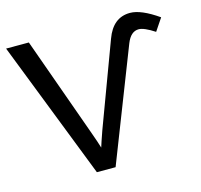

<svg xmlns="http://www.w3.org/2000/svg" viewBox="-131 -766 912 872"><g transform="rotate(-15 325.5 -330.0)"><path d="M684 -604 645 -546Q596 -578 571 -578Q534 -578 514 -528L308 0H220L-33 -649H74L243 -177Q260 -130 268 -103Q274 -123 293 -177L439 -569Q472 -660 552 -660Q604 -660 684 -604Z"/></g></svg>

Font: Gamestation Display
Style: Regular
Weight: 400
Designer: Jonas Hecksher
Foundry: Jonas Hecksher, Playtypeª, e-types AS
Version: Version 1.003